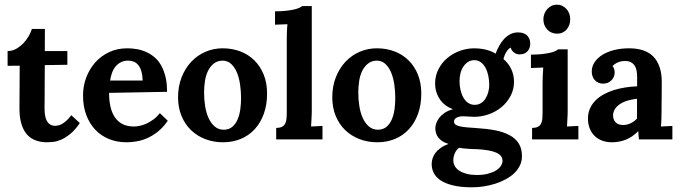

<svg xmlns="http://www.w3.org/2000/svg" viewBox="-20 -591 2883 814"><path d="M12.2 -374.5Q31.7 -374.5 48.6 -384Q65.4 -393.6 78.9 -407.5Q92.3 -421.4 101.6 -437.7Q110.8 -454.1 115.2 -468.3H170.4L169.9 -374.5H265.6V-316.4L169.9 -314.9Q169.4 -261.7 169.4 -226.8Q169.4 -191.9 169.2 -170.9Q168.9 -149.9 168.9 -140.9Q168.9 -131.8 168.9 -130.4Q168.9 -117.2 170.7 -104.2Q172.4 -91.3 177.2 -81.1Q182.1 -70.8 191.2 -64.2Q200.2 -57.6 214.4 -57.6Q219.2 -57.6 226.3 -59.1Q233.4 -60.5 242.2 -65.2Q251 -69.8 261.2 -78.9Q271.5 -87.9 282.2 -102.5L318.4 -69.3Q297.9 -39.1 277.3 -22.7Q256.8 -6.3 238.3 1.5Q219.7 9.3 204.3 10.7Q189 12.2 178.7 12.2Q166.5 12.2 153.1 10Q139.6 7.8 126.7 2.4Q113.8 -2.9 102.3 -12.9Q90.8 -22.9 81.8 -39.1Q72.8 -55.2 67.6 -78.1Q62.5 -101.1 62.5 -131.8L63.5 -312.5L12.2 -312Z M522.9 -334Q506.3 -334 493.4 -327.6Q480.5 -321.3 470.9 -310.3Q461.4 -299.3 455.6 -283.9Q449.7 -268.6 446.8 -249.5H585Q584 -272.9 579.3 -288.8Q574.7 -304.7 566.4 -314.9Q558.1 -325.2 547.1 -329.6Q536.1 -334 522.9 -334ZM688 -201.7 442.4 -197.3Q442.4 -166.5 448 -140.4Q453.6 -114.3 466.1 -95.2Q478.5 -76.2 498.5 -65.4Q518.6 -54.7 547.9 -54.7Q559.1 -54.7 573 -57.6Q586.9 -60.5 601.3 -67.1Q615.7 -73.7 630.4 -84.5Q645 -95.2 657.7 -111.3L691.4 -79.1Q671.4 -50.3 648.7 -32.5Q626 -14.6 603.3 -4.9Q580.6 4.9 558.3 8.5Q536.1 12.2 517.1 12.2Q475.6 12.2 441.7 -1.7Q407.7 -15.6 383.3 -41.7Q358.9 -67.9 345.5 -104.2Q332 -140.6 332 -186.5Q332 -226.1 345.5 -262Q358.9 -297.9 383.3 -325.7Q407.7 -353.5 442.4 -369.9Q477.1 -386.2 519.5 -386.2Q540 -386.2 560.8 -382.6Q581.5 -378.9 600.3 -370.4Q619.1 -361.8 635.5 -347.9Q651.9 -334 663.3 -313.5Q674.8 -293 681.6 -265.4Q688.5 -237.8 688 -201.7Z M922.4 -334Q900.4 -333 885.7 -321Q871.1 -309.1 861.8 -290.3Q852.5 -271.5 848.9 -247.3Q845.2 -223.1 845.2 -198.7Q845.2 -169.9 849.6 -141.6Q854 -113.3 864 -91.1Q874 -68.8 890.1 -54.9Q906.2 -41 928.7 -41Q951.2 -41.5 965.1 -53.5Q979 -65.4 987.3 -84.7Q995.6 -104 998.8 -127.7Q1002 -151.4 1002 -175.3Q1002 -203.1 998 -231.4Q994.1 -259.8 984.9 -282.5Q975.6 -305.2 960.4 -319.6Q945.3 -334 922.4 -334ZM923.8 -386.2Q963.9 -386.2 998.3 -373.3Q1032.7 -360.4 1058.1 -335.4Q1083.5 -310.5 1097.9 -274.9Q1112.3 -239.3 1112.3 -194.3Q1112.3 -147 1098.6 -108.9Q1085 -70.8 1060.3 -43.7Q1035.6 -16.6 1001.2 -2.2Q966.8 12.2 925.8 12.2Q885.3 12.2 850.3 -1.2Q815.4 -14.6 789.8 -39.3Q764.2 -64 749.5 -99.4Q734.9 -134.8 734.9 -178.7Q734.9 -225.1 750 -263.4Q765.1 -301.8 790.8 -329.1Q816.4 -356.4 850.8 -371.3Q885.3 -386.2 923.8 -386.2Z M1301.8 -120.1Q1301.8 -114.7 1301.5 -107.2Q1301.3 -99.6 1300.8 -90.8Q1300.3 -82 1299.8 -72.8Q1299.3 -63.5 1298.8 -54.7L1347.2 -57.1V0H1150.9V-48.8Q1166.5 -48.8 1175.5 -53.5Q1184.6 -58.1 1189 -66.9Q1193.4 -75.7 1194.6 -87.9Q1195.8 -100.1 1195.8 -115.2V-422.9Q1195.8 -436.5 1196.3 -454.1Q1196.8 -471.7 1198.7 -488.3L1146 -486.3V-543Q1171.9 -543 1191.7 -545.2Q1211.4 -547.4 1225.6 -550.5Q1239.7 -553.7 1248.3 -557.6Q1256.8 -561.5 1261.2 -565.4H1301.8Z M1576.2 -334Q1554.2 -333 1539.6 -321Q1524.9 -309.1 1515.6 -290.3Q1506.3 -271.5 1502.7 -247.3Q1499 -223.1 1499 -198.7Q1499 -169.9 1503.4 -141.6Q1507.8 -113.3 1517.8 -91.1Q1527.8 -68.8 1543.9 -54.9Q1560.1 -41 1582.5 -41Q1605 -41.5 1618.9 -53.5Q1632.8 -65.4 1641.1 -84.7Q1649.4 -104 1652.6 -127.7Q1655.8 -151.4 1655.8 -175.3Q1655.8 -203.1 1651.9 -231.4Q1647.9 -259.8 1638.7 -282.5Q1629.4 -305.2 1614.3 -319.6Q1599.1 -334 1576.2 -334ZM1577.6 -386.2Q1617.7 -386.2 1652.1 -373.3Q1686.5 -360.4 1711.9 -335.4Q1737.3 -310.5 1751.7 -274.9Q1766.1 -239.3 1766.1 -194.3Q1766.1 -147 1752.4 -108.9Q1738.8 -70.8 1714.1 -43.7Q1689.5 -16.6 1655 -2.2Q1620.6 12.2 1579.6 12.2Q1539.1 12.2 1504.2 -1.2Q1469.2 -14.6 1443.6 -39.3Q1418 -64 1403.3 -99.4Q1388.7 -134.8 1388.7 -178.7Q1388.7 -225.1 1403.8 -263.4Q1418.9 -301.8 1444.6 -329.1Q1470.2 -356.4 1504.6 -371.3Q1539.1 -386.2 1577.6 -386.2Z M2002.4 41.5Q1993.7 41.5 1983.9 41Q1974.1 40.5 1964.1 39.8Q1954.1 39.1 1944.1 38.1Q1934.1 37.1 1926.3 35.6Q1913.6 45.4 1907.7 60.1Q1901.9 74.7 1901.9 87.9Q1901.9 102.5 1908.9 114.3Q1916 126 1929.2 134Q1942.4 142.1 1960.7 146.5Q1979 150.9 2002.4 150.9Q2028.3 150.9 2048.8 145.5Q2069.3 140.1 2083 131.6Q2096.7 123 2103.5 112.3Q2110.4 101.6 2110.4 90.8Q2110.4 67.9 2084 56.2Q2057.6 44.4 2002.4 41.5ZM1991.2 -335.9Q1976.1 -335.9 1964.6 -328.6Q1953.1 -321.3 1944.8 -309.1Q1936.5 -296.9 1932.4 -280.8Q1928.2 -264.6 1928.2 -247.6Q1928.2 -227.5 1932.4 -209.5Q1936.5 -191.4 1944.6 -177.2Q1952.6 -163.1 1964.8 -154.8Q1977.1 -146.5 1992.2 -146.5Q2007.3 -146.5 2018.8 -153.6Q2030.3 -160.6 2038.1 -172.9Q2045.9 -185.1 2050 -200.2Q2054.2 -215.3 2054.2 -230.5Q2054.2 -250.5 2050.3 -269.3Q2046.4 -288.1 2038.6 -303Q2030.8 -317.9 2018.8 -326.9Q2006.8 -335.9 1991.2 -335.9ZM2181.6 -360.4Q2176.3 -360.4 2170.2 -362.5Q2164.1 -364.7 2158.9 -368.7Q2153.8 -372.6 2150.1 -377.9Q2146.5 -383.3 2145.5 -389.2Q2140.6 -387.7 2135.5 -382.3Q2130.4 -377 2126 -369.6Q2121.6 -362.3 2118.7 -354.5Q2115.7 -346.7 2114.3 -340.8Q2136.2 -322.3 2147.7 -297.6Q2159.2 -272.9 2159.2 -244.1Q2159.2 -211.9 2144.8 -184.6Q2130.4 -157.2 2106.9 -137.5Q2083.5 -117.7 2052.7 -106.7Q2022 -95.7 1989.3 -95.7Q1979 -95.7 1967 -96.9Q1955.1 -98.1 1943.8 -98.1Q1927.2 -98.1 1916 -92.3Q1904.8 -86.4 1904.8 -75.7Q1904.8 -68.8 1909.9 -64Q1915 -59.1 1926.5 -56.2Q1938 -53.2 1956.3 -51.3Q1974.6 -49.3 2001 -47.9Q2043.9 -45.4 2079.1 -38.6Q2114.3 -31.7 2139.6 -18.3Q2165 -4.9 2179 16.8Q2192.9 38.6 2192.9 71.3Q2192.9 92.3 2184.1 110.6Q2175.3 128.9 2160.2 143.3Q2145 157.7 2124.3 168.9Q2103.5 180.2 2080.1 187.7Q2056.6 195.3 2031.2 199.2Q2005.9 203.1 1981 203.1Q1932.6 203.1 1899.7 194.8Q1866.7 186.5 1846.9 172.9Q1827.1 159.2 1818.6 141.6Q1810.1 124 1810.1 105Q1810.1 93.3 1813.7 81.3Q1817.4 69.3 1825.4 58.1Q1833.5 46.9 1847.2 36.9Q1860.8 26.9 1881.3 19Q1865.7 14.6 1855.2 7.6Q1844.7 0.5 1838.1 -8.1Q1831.5 -16.6 1828.6 -26.6Q1825.7 -36.6 1825.7 -47.4Q1825.7 -56.6 1829.3 -67.9Q1833 -79.1 1841.6 -90.6Q1850.1 -102.1 1864 -111.8Q1877.9 -121.6 1898.9 -127.4V-128.4Q1882.3 -134.8 1868.9 -144.8Q1855.5 -154.8 1845.7 -168.7Q1835.9 -182.6 1830.3 -200Q1824.7 -217.3 1824.7 -237.3Q1824.7 -270 1838.9 -297.6Q1853 -325.2 1876.5 -345Q1899.9 -364.7 1929.9 -375.5Q1960 -386.2 1991.7 -386.2Q2001.5 -386.2 2013.2 -385Q2024.9 -383.8 2036.9 -381.1Q2048.8 -378.4 2060.3 -374Q2071.8 -369.6 2081.1 -363.3Q2087.4 -380.4 2096.2 -396.5Q2105 -412.6 2116.9 -425.5Q2128.9 -438.5 2143.6 -446Q2158.2 -453.6 2176.3 -453.6Q2201.7 -453.6 2214.8 -440.4Q2228 -427.2 2228 -405.3Q2228 -398.4 2225.8 -390.6Q2223.6 -382.8 2218.5 -376Q2213.4 -369.1 2204.3 -364.7Q2195.3 -360.4 2181.6 -360.4Z M2386.7 -120.1Q2386.7 -114.7 2386.5 -107.2Q2386.2 -99.6 2385.7 -90.8Q2385.3 -82 2384.8 -72.8Q2384.3 -63.5 2383.8 -54.7L2432.1 -57.1V0H2235.8V-48.8Q2251.5 -48.8 2260.5 -53.5Q2269.5 -58.1 2273.9 -66.9Q2278.3 -75.7 2279.3 -87.9Q2280.3 -100.1 2280.3 -115.2V-239.3Q2280.3 -252.9 2281 -270.5Q2281.7 -288.1 2283.2 -304.7L2231 -302.7V-359.4Q2256.8 -359.4 2276.6 -361.6Q2296.4 -363.8 2310.5 -366.9Q2324.7 -370.1 2333.3 -374Q2341.8 -377.9 2346.2 -381.8H2386.7ZM2397.5 -509.3Q2397.5 -496.6 2393.6 -485.6Q2389.6 -474.6 2382.3 -466.1Q2375 -457.5 2364.7 -452.9Q2354.5 -448.2 2341.8 -448.2Q2329.1 -448.2 2318.4 -452.9Q2307.6 -457.5 2299.8 -466.1Q2292 -474.6 2287.8 -485.6Q2283.7 -496.6 2283.7 -509.3Q2283.7 -522 2288.3 -533.4Q2293 -544.9 2300.8 -553.2Q2308.6 -561.5 2318.8 -566.4Q2329.1 -571.3 2340.8 -571.3Q2353 -571.3 2363.3 -566.4Q2373.5 -561.5 2381.3 -553.2Q2389.2 -544.9 2393.3 -533.4Q2397.5 -522 2397.5 -509.3Z M2680.7 -172.4Q2659.7 -169.9 2641.1 -164.6Q2622.6 -159.2 2608.9 -150.1Q2595.2 -141.1 2587.2 -128.7Q2579.1 -116.2 2579.1 -100.1Q2579.6 -89.4 2583.3 -82Q2586.9 -74.7 2592.5 -70.1Q2598.1 -65.4 2605.7 -63.2Q2613.3 -61 2621.1 -61Q2638.7 -61 2653.8 -68.4Q2668.9 -75.7 2680.7 -88.4ZM2488.8 -287.6Q2488.8 -309.6 2501.2 -327.9Q2513.7 -346.2 2534.9 -359.1Q2556.2 -372.1 2585 -379.2Q2613.8 -386.2 2647 -386.2Q2679.7 -386.2 2705.6 -377.9Q2731.4 -369.6 2749 -352.1Q2766.6 -334.5 2776.1 -307.4Q2785.6 -280.3 2785.6 -243.2Q2785.6 -224.1 2785.4 -209.7Q2785.2 -195.3 2785.2 -181.9Q2785.2 -168.5 2784.9 -153.8Q2784.7 -139.2 2784.7 -120.1Q2784.7 -114.7 2784.4 -107.2Q2784.2 -99.6 2784.2 -90.8Q2784.2 -82 2783.4 -72.8Q2782.7 -63.5 2782.2 -54.7L2830.6 -57.1V0H2689Q2687.5 -10.7 2687 -17.8Q2686.5 -24.9 2686 -34.2H2685.1Q2659.7 -8.8 2631.8 1.7Q2604 12.2 2574.7 12.2Q2550.3 12.2 2531.2 4.6Q2512.2 -2.9 2499.3 -16.4Q2486.3 -29.8 2479.5 -48.1Q2472.7 -66.4 2472.7 -87.9Q2472.7 -111.3 2481 -130.4Q2489.3 -149.4 2504.2 -164.6Q2519 -179.7 2539.1 -190.7Q2559.1 -201.7 2582.3 -209Q2605.5 -216.3 2630.9 -220.2Q2656.2 -224.1 2681.2 -225.1V-264.2Q2681.2 -279.3 2678.7 -292Q2676.3 -304.7 2669.9 -313.7Q2663.6 -322.8 2653.3 -327.9Q2643.1 -333 2627.9 -332.5Q2612.3 -332 2599.4 -326.4Q2586.4 -320.8 2576.7 -311Q2582.5 -304.7 2584.2 -296.9Q2585.9 -289.1 2585.9 -283.2Q2585.9 -275.4 2583 -267.1Q2580.1 -258.8 2573.7 -252Q2567.4 -245.1 2557.9 -240.7Q2548.3 -236.3 2535.2 -236.3Q2524.4 -236.8 2515.6 -241Q2506.8 -245.1 2501 -252Q2495.1 -258.8 2491.9 -268.1Q2488.8 -277.3 2488.8 -287.6Z"/></svg>

Font: Parastoo Print
Style: Print-Bold
Weight: 700
Foundry: Saber Rastikerdar (saber.rastikerdar@gmail.com)
Version: Version 1.0.0-alpha3